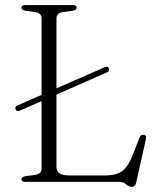

<svg xmlns="http://www.w3.org/2000/svg" viewBox="-20 -720 633 760"><path d="M41.5 -287.5Q39.5 -291.5 41.5 -296Q43.5 -300.5 49 -302.5L394.5 -454Q399.5 -456.5 404.2 -455.5Q409 -454.5 411.5 -449Q413 -445 411.2 -440.5Q409.5 -436 403.5 -433.5L58.5 -282Q53.5 -279.5 48.8 -280.8Q44 -282 41.5 -287.5ZM268 -677.5 228 -672Q216.5 -670 210 -664Q203.5 -658 203.5 -648V-59Q203.5 -42 215.8 -33.8Q228 -25.5 256 -25.5H395Q425.5 -25.5 445.5 -33Q465.5 -40.5 479.8 -58.8Q494 -77 506.5 -109.5L532 -175Q535 -181.5 538.5 -184.2Q542 -187 548 -186.5Q554.5 -186 557 -181.8Q559.5 -177.5 557.5 -169.5L519 3.5Q516.5 12 512.2 15.8Q508 19.5 502 19.5Q493.5 19.5 486.8 14.8Q480 10 472.2 5Q464.5 0 452 0H80Q72.5 0 68.8 -3Q65 -6 65 -10.5Q65 -19.5 80.5 -22.5L120.5 -28Q132 -30 138.2 -36Q144.5 -42 144.5 -52V-648Q144.5 -658 138.2 -664Q132 -670 120.5 -672L80.5 -677.5Q65 -680.5 65 -689.5Q65 -694.5 68.8 -697.2Q72.5 -700 80 -700H268Q276.5 -700 280 -697.2Q283.5 -694.5 283.5 -689.5Q283.5 -680.5 268 -677.5Z"/></svg>

Font: Fraunces ExtraLight
Style: Regular
Weight: 250
Version: Version 1.000;[b76b70a41]